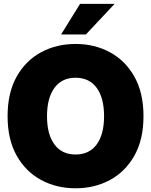

<svg xmlns="http://www.w3.org/2000/svg" viewBox="-20 -968 786 999"><path d="M373 11.7Q273.9 11.7 193.6 -31.7Q113.3 -75.2 66.4 -158.9Q19.5 -242.7 19.5 -363.3Q19.5 -484.9 66.4 -568.8Q113.3 -652.8 193.6 -696Q273.9 -739.3 373 -739.3Q472.2 -739.3 552.2 -696Q632.3 -652.8 679.4 -568.8Q726.6 -484.9 726.6 -363.3Q726.6 -242.2 679.4 -158.4Q632.3 -74.7 552.2 -31.5Q472.2 11.7 373 11.7ZM373 -164.1Q444.8 -164.1 483.2 -216.6Q521.5 -269 521.5 -363.3Q521.5 -458 483.2 -510.7Q444.8 -563.5 373 -563.5Q301.8 -563.5 263.2 -510.7Q224.6 -458 224.6 -363.3Q224.6 -269 263.2 -216.6Q301.8 -164.1 373 -164.1ZM297.9 -788.6 396.5 -947.8H576.2L426.8 -788.6Z"/></svg>

Font: Inter Display Black
Style: Regular
Weight: 900
Designer: Rasmus Andersson
Foundry: rsms
Version: Version 4.000;git-a52131595